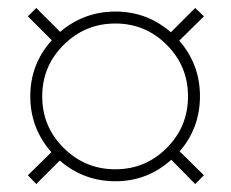

<svg xmlns="http://www.w3.org/2000/svg" viewBox="-20 -594 581 482"><path d="M410 -193Q350 -139 270 -139Q190 -139 130 -191L71 -132L50 -154L109 -212Q56 -272 56 -352.5Q56 -433 110 -493L50 -553L71 -574L131 -514Q191 -565 270 -565Q349 -565 409 -513L470 -574L492 -553L430 -492Q482 -432 482 -352.5Q482 -273 431 -214L492 -154L470 -132ZM140 -222.5Q194 -169 269.5 -169Q345 -169 398.5 -222.5Q452 -276 452 -352Q452 -428 398.5 -481.5Q345 -535 269.5 -535Q194 -535 140 -481.5Q86 -428 86 -352Q86 -276 140 -222.5Z"/></svg>

Font: Cinzel Decorative
Style: Regular
Weight: 400
Designer: Natanael Gama
Version: Version 1.001;PS 001.001;hotconv 1.0.56;makeotf.lib2.0.21325